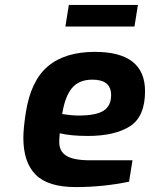

<svg xmlns="http://www.w3.org/2000/svg" viewBox="-20 -755 610 781"><path d="M75 -194Q75 -233 85 -297Q105 -426 174.5 -485Q244 -544 366 -544Q570 -544 570 -384Q570 -280 508 -241Q446 -202 338 -202Q267 -202 223 -213Q221 -189 221 -177Q221 -139 250.5 -121Q280 -103 346 -103H519L505 -16Q399 6 288 6Q175 6 125 -44.5Q75 -95 75 -194ZM432 -368Q432 -431 356 -431Q301 -431 272.5 -396.5Q244 -362 233 -291Q271 -285 300 -285Q370 -285 401 -304.5Q432 -324 432 -368ZM260 -735H541L527 -647H246Z"/></svg>

Font: Exo
Style: Bold Italic
Weight: 700
Italic angle: -9°
Designer: Natanael Gama
Foundry: Natanael Gama
Version: Version 1.500; ttfautohint (v1.6)